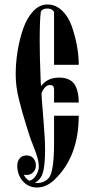

<svg xmlns="http://www.w3.org/2000/svg" viewBox="-20 -828 418 856"><path d="M203 -449Q180 -449 165 -412Q166 -385 173.5 -296.5Q181 -208 181 -161Q181 -87 170 -55Q162 -28 135 -12H145Q177 -12 197 -34Q221 -61 221 -191V-312H331Q331 -129 222 -26Q186 8 145 8Q107 8 82 -20Q57 -48 57 -90Q57 -108 67.5 -121.5Q78 -135 98 -135Q119 -135 129.5 -121.5Q140 -108 140 -90Q140 -72 128 -60Q116 -48 98 -48Q90 -48 86 -49Q94 -32 110 -22Q129 -26 141 -46.5Q153 -67 153 -84Q153 -104 146.5 -126.5Q140 -149 127.5 -180Q115 -211 110 -228Q109 -231 97 -269.5Q85 -308 80 -326Q75 -344 66 -378.5Q57 -413 53.5 -441.5Q50 -470 50 -497Q50 -548 58.5 -600.5Q67 -653 83.5 -700.5Q100 -748 128 -778Q156 -808 192 -808Q228 -808 256.5 -781Q285 -754 300 -711Q315 -668 323 -624.5Q331 -581 331 -539H221V-775Q212 -790 191 -790Q168 -790 162 -775Q157 -742 157 -644Q157 -577 161 -477Q161 -466 163 -444Q171 -454 178 -460Q203 -482 245 -482Q299 -482 318 -442Q331 -415 331 -371H221V-430Q221 -449 203 -449Z"/></svg>

Font: Oglavie Unicode
Style: Normal
Weight: 400
Version: Version 1.1